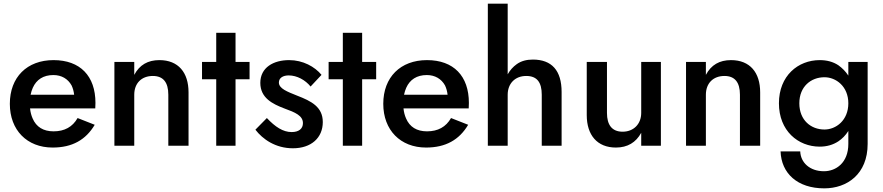

<svg xmlns="http://www.w3.org/2000/svg" viewBox="-20 -800 4848 1054"><path d="M269 10C376 10 451 -32 500 -115L406 -152C378 -103 334 -79 274 -79C218 -79 179 -103 159 -150C152 -166 147 -184 145 -205H503C503 -210 504 -224 504 -235C504 -383 420 -470 274 -470C128 -470 34 -376 34 -230C34 -86 128 10 269 10ZM148 -280C151 -294 155 -307 160 -318C180 -363 218 -388 273 -388C318 -388 353 -367 373 -331C380 -316 385 -299 387 -280Z M904 -280V0H1015V-293C1015 -402 959 -470 855 -470C792 -470 746 -444 717 -389V-460H608V0H717V-280C717 -343 757 -383 819 -383C876 -383 904 -348 904 -280Z M1089 -460V-365H1167V0H1273V-365H1350V-460H1273V-620H1167V-460Z M1445 -152 1382 -88C1422 -36 1492 14 1588 14C1688 14 1752 -43 1752 -130C1752 -213 1689 -245 1611 -275C1556 -297 1511 -314 1511 -347C1511 -372 1533 -386 1565 -386C1610 -386 1656 -361 1685 -325L1745 -389C1708 -434 1643 -470 1567 -470C1482 -470 1409 -430 1409 -345C1409 -262 1477 -229 1540 -205C1601 -183 1643 -165 1643 -124C1643 -93 1620 -75 1581 -75C1534 -75 1491 -103 1445 -152Z M1784 -460V-365H1862V0H1968V-365H2045V-460H1968V-620H1862V-460Z M2319 10C2426 10 2501 -32 2550 -115L2456 -152C2428 -103 2384 -79 2324 -79C2268 -79 2229 -103 2209 -150C2202 -166 2197 -184 2195 -205H2553C2553 -210 2554 -224 2554 -235C2554 -383 2470 -470 2324 -470C2178 -470 2084 -376 2084 -230C2084 -86 2178 10 2319 10ZM2198 -280C2201 -294 2205 -307 2210 -318C2230 -363 2268 -388 2323 -388C2368 -388 2403 -367 2423 -331C2430 -316 2435 -299 2437 -280Z M2767 -780H2658V0H2767V-280C2767 -341 2807 -383 2869 -383C2928 -383 2954 -348 2954 -280V0H3063V-295C3063 -413 3009 -473 2905 -473C2870 -473 2841 -465 2817 -448C2796 -433 2780 -415 2767 -392Z M3312 -180V-460H3201V-168C3201 -59 3258 10 3361 10C3425 10 3471 -18 3500 -71V0H3608V-460H3500V-180C3500 -119 3458 -77 3398 -77C3339 -77 3312 -115 3312 -180Z M4042 -280V0H4153V-293C4153 -402 4097 -470 3993 -470C3930 -470 3884 -444 3855 -389V-460H3746V0H3855V-280C3855 -343 3895 -383 3957 -383C4014 -383 4042 -348 4042 -280Z M4265 31C4269 151 4357 234 4505 234C4630 234 4743 156 4743 -10V-460H4637V-385C4622 -408 4603 -427 4582 -442C4553 -461 4519 -470 4480 -470C4361 -470 4256 -384 4256 -233C4256 -82 4361 5 4480 5C4519 5 4553 -5 4582 -24C4603 -38 4622 -57 4637 -81V-10C4637 94 4569 140 4503 140C4425 140 4375 92 4373 31ZM4368 -233C4368 -325 4432 -376 4506 -376C4569 -376 4637 -326 4637 -233C4637 -139 4569 -89 4506 -89C4432 -89 4368 -140 4368 -233Z"/></svg>

Font: Jost Medium
Style: Regular
Weight: 500
Version: Version 3.710